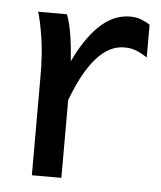

<svg xmlns="http://www.w3.org/2000/svg" viewBox="-43 -546 491 585"><g transform="rotate(5 202.5 -254.0)"><path d="M393.1 -388.2Q382.3 -395 373.5 -399.7Q364.7 -404.3 356.4 -407.2Q348.1 -410.2 339.8 -411.4Q331.5 -412.6 322.3 -412.6Q231.4 -412.6 166 -237.8V0H75.7V-300.3Q75.7 -372.6 67.6 -422.6Q59.6 -472.7 51.3 -498H139.2Q147.5 -478 153.6 -444.6Q159.7 -411.1 163.6 -356.4Q183.6 -398.4 204.3 -427.2Q225.1 -456.1 246.3 -474.1Q267.6 -492.2 289.1 -500Q310.5 -507.8 332 -507.8Q350.6 -507.8 366 -502Q381.3 -496.1 393.1 -488.3Z"/></g></svg>

Font: Andika DR AuSIL
Style: Regular
Weight: 400
Designer: Annie Olsen & Victor Gaultney
Foundry: SIL International
Version: Version 0.003